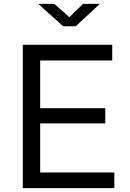

<svg xmlns="http://www.w3.org/2000/svg" viewBox="-20 -974 672 994"><path d="M572 0V-81H188V-335H525V-414H188V-661H561V-742H98V0ZM339 -885 261 -954H178L307 -838H372L497 -954H410Z"/></svg>

Font: Cheyenne Sans
Style: Regular
Weight: 400
Designer: The Public Sans project authors (U.S. Web Design System), Libre Franklin designed by Pablo Impallari and Rodrigo Fuenzal
Foundry: The Cheyenne Sans Project Authors
Version: Version 2.007